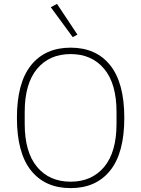

<svg xmlns="http://www.w3.org/2000/svg" viewBox="-20 -955 726 987"><path d="M343 12Q212 12 139.5 -78.5Q67 -169 67 -349Q67 -529 139.5 -619.5Q212 -710 343 -710Q474 -710 546.5 -619.5Q619 -529 619 -349Q619 -169 546.5 -78.5Q474 12 343 12ZM343 -21Q452 -21 515.5 -97Q579 -173 579 -319V-379Q579 -525 515.5 -601Q452 -677 343 -677Q234 -677 170.5 -601Q107 -525 107 -379V-319Q107 -173 170.5 -97Q234 -21 343 -21ZM241 -918 273 -935 378 -777 354 -764Z"/></svg>

Font: IBM Plex Sans Thai ExtLt
Style: Regular
Weight: 200
Designer: Mike Abbink, Paul van der Laan, Pieter van Rosmalen, Ben Mitchell, Mark Frömberg
Foundry: Bold Monday
Version: Version 1.2